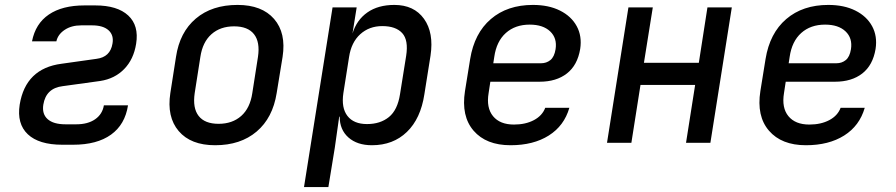

<svg xmlns="http://www.w3.org/2000/svg" viewBox="-20 -580 3640 780"><path d="M277 8H233Q138 8 93 -34.5Q48 -77 60 -155Q84 -302 230 -321L372 -341Q428 -348 437 -403Q443 -437 421 -457Q399 -477 354 -477H310Q270 -477 242.5 -458.5Q215 -440 209 -412H110Q124 -484 178.5 -521Q233 -558 323 -558H367Q457 -558 501 -517Q545 -476 533 -402Q523 -339 484.5 -299.5Q446 -260 387 -251L235 -230Q167 -222 156 -155Q150 -117 173.5 -96Q197 -75 246 -75H290Q337 -75 366.5 -95.5Q396 -116 402 -152H500Q488 -74 431 -33Q374 8 277 8Z M854 10Q755 10 706 -47.5Q657 -105 672 -202L695 -349Q710 -449 775.5 -504.5Q841 -560 945 -560Q1044 -560 1093.5 -503Q1143 -446 1128 -349L1104 -202Q1088 -101 1022.5 -45.5Q957 10 854 10ZM868 -77Q924 -77 960 -109Q996 -141 1005 -202L1028 -349Q1037 -409 1012 -441Q987 -473 931 -473Q875 -473 839 -441Q803 -409 794 -349L771 -202Q762 -141 787 -109Q812 -77 868 -77Z M1215 180 1331 -550H1429L1412 -444Q1429 -499 1472.5 -529.5Q1516 -560 1582 -560Q1662 -560 1702.5 -503.5Q1743 -447 1729 -354L1704 -197Q1689 -98 1633 -44Q1577 10 1491 10Q1431 10 1395.5 -21.5Q1360 -53 1360 -106H1358L1340 21L1314 180ZM1471 -76Q1525 -76 1560 -104.5Q1595 -133 1605 -197L1630 -353Q1640 -417 1614 -445.5Q1588 -474 1533 -474Q1480 -474 1443.5 -441Q1407 -408 1398 -348L1375 -202Q1366 -142 1391.5 -109Q1417 -76 1471 -76Z M2054 10Q1955 10 1904 -49Q1853 -108 1869 -210L1890 -340Q1907 -445 1974 -502.5Q2041 -560 2145 -560Q2209 -560 2255 -537Q2301 -514 2323 -473.5Q2345 -433 2337 -381Q2326 -315 2283 -281.5Q2240 -248 2172 -248H1972L1965 -202Q1955 -142 1983 -108Q2011 -74 2068 -74Q2115 -74 2149 -92Q2183 -110 2195 -142H2293Q2272 -69 2209.5 -29.5Q2147 10 2054 10ZM1984 -323H2178Q2200 -323 2216 -336Q2232 -349 2237 -380Q2244 -425 2215 -452.5Q2186 -480 2132 -480Q2073 -480 2035 -446Q1997 -412 1988 -349Z M2446 0 2533 -550H2632L2596 -325H2819L2854 -550H2953L2866 0H2767L2804 -235H2582L2545 0Z M3254 10Q3155 10 3104 -49Q3053 -108 3069 -210L3090 -340Q3107 -445 3174 -502.5Q3241 -560 3345 -560Q3409 -560 3455 -537Q3501 -514 3523 -473.5Q3545 -433 3537 -381Q3526 -315 3483 -281.5Q3440 -248 3372 -248H3172L3165 -202Q3155 -142 3183 -108Q3211 -74 3268 -74Q3315 -74 3349 -92Q3383 -110 3395 -142H3493Q3472 -69 3409.5 -29.5Q3347 10 3254 10ZM3184 -323H3378Q3400 -323 3416 -336Q3432 -349 3437 -380Q3444 -425 3415 -452.5Q3386 -480 3332 -480Q3273 -480 3235 -446Q3197 -412 3188 -349Z"/></svg>

Font: JetBrains Mono NL Medium
Style: Italic
Weight: 500
Italic angle: -9°
Monospace: yes
Designer: Philipp Nurullin, Konstantin Bulenkov
Foundry: JetBrains
Version: Version 2.305; ttfautohint (v1.8.4.7-5d5b)